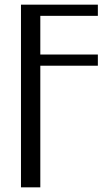

<svg xmlns="http://www.w3.org/2000/svg" viewBox="-20 -804 470 824"><path d="M70 -784H400V-736H153V-570H400V-522H153V0H70Z"/></svg>

Font: Facade Sud
Style: Regular
Weight: 100
Designer: Éléonore Fines
Foundry: Velvetyne Type Foundry
Version: Version 1.001;Glyphs 3.2 (3202)